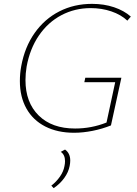

<svg xmlns="http://www.w3.org/2000/svg" viewBox="-20 -683 708 995"><path d="M118 -338Q112 -302 112 -268Q112 -152 180.5 -84.5Q249 -17 369 -17Q454 -17 532 -48L577 -257H417L422 -280H609L555 -33Q510 -15 460 -5Q410 5 364 5Q278 5 214.5 -27.5Q151 -60 117 -120.5Q83 -181 83 -263Q83 -302 90 -340Q108 -439 159.5 -512Q211 -585 287.5 -624Q364 -663 457 -663Q519 -663 571 -645.5Q623 -628 658 -597L640 -576Q607 -607 557 -624Q507 -641 450 -641Q368 -641 298.5 -604.5Q229 -568 182 -499.5Q135 -431 118 -338ZM344 149Q344 162 341 177Q335 209 313 239.5Q291 270 258 292L246 279Q272 259 290.5 232.5Q309 206 314 178Q317 165 317 152Q317 119 295 104L317 92Q344 111 344 149Z"/></svg>

Font: Ysabeau Infant Extralight
Style: Italic
Weight: 200
Italic angle: -12°
Designer: Christian Thalmann (Catharsis Fonts)
Version: Version 0.003